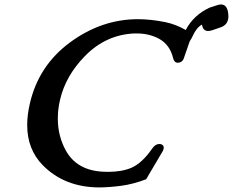

<svg xmlns="http://www.w3.org/2000/svg" viewBox="-20 -800 1029 848"><path d="M419.9 27.8Q265.1 27.8 168.5 -70.8Q100.1 -140.6 100.1 -248Q100.1 -292 111.8 -342.3Q150.4 -510.7 290 -613.3Q429.2 -715.3 589.8 -715.3H591.3Q648.4 -714.8 710.9 -702.1Q757.3 -692.4 800.3 -667.5Q834.5 -732.9 905.3 -766.1L938.5 -776.9Q948.2 -780.3 956.1 -780.3Q982.9 -780.3 987.8 -741.7Q988.8 -734.9 988.8 -728.5Q988.8 -720.7 987.3 -713.9Q981.4 -687.5 951.7 -678.2L918.9 -667Q907.7 -663.1 899.4 -663.1Q876 -663.1 872.1 -691.4Q848.1 -678.7 831.1 -641.1Q825.7 -628.9 817.9 -617.7Q804.7 -579.1 791 -540Q783.2 -522.9 765.1 -522.9H763.2Q749.5 -523.9 744.6 -543Q731 -601.1 684.1 -627.9Q640.1 -652.3 583.5 -652.3H573.7Q447.3 -647 354.5 -551.8Q269.5 -464.8 245.1 -358.9Q242.2 -347.2 240.2 -335Q235.4 -307.1 235.4 -280.3Q235.4 -277.8 235.4 -275.4Q235.4 -199.7 270.5 -135.7Q319.3 -46.9 436.5 -41.5Q448.2 -41 458 -41Q517.1 -41 559.6 -58.6Q607.4 -79.1 652.3 -144Q666 -164.1 684.1 -164.1Q688 -164.1 691.9 -163.1Q706.1 -157.2 702.6 -142.6Q701.2 -137.2 697.8 -130.9L625.5 -8.3Q567.4 13.7 515.6 20.5Q464.4 27.3 419.9 27.8Z"/></svg>

Font: Caudex
Style: Bold
Weight: 700
Italic angle: -13°
Version: Version 1.04